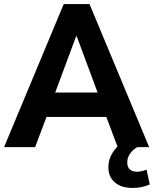

<svg xmlns="http://www.w3.org/2000/svg" viewBox="-23 -725 758 946"><path d="M-3 0 291 -705H418L712 0H557L483 -196L542 -149H165L224 -196L150 0ZM352 -546 236 -234 215 -269H492L471 -234L355 -546ZM630 201Q574 201 542.5 173.5Q511 146 511 99Q511 56 538 18Q565 -20 610 -43L653 0Q639 8 627.5 20Q616 32 610 46Q604 60 604 76Q604 98 616.5 109.5Q629 121 651 121Q662 121 674 118.5Q686 116 699 111L715 184Q693 193 673.5 197Q654 201 630 201Z"/></svg>

Font: Nunito Sans 10pt SemiCondensed ExtraBold
Style: Regular
Weight: 800
Width: 4
Designer: Vernon Adams
Foundry: Vernon Adams
Version: Version 3.101;gftools[0.9.27]